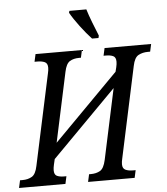

<svg xmlns="http://www.w3.org/2000/svg" viewBox="-89 -985 902 1039"><g transform="rotate(-5 362.0 -465.5)"><path d="M-28 0 -19 -41H-5Q24 -41 45.5 -53.5Q67 -66 76 -111L182 -605Q186 -621 186 -635Q186 -659 170 -666Q154 -673 130 -673H115L124 -714H376L367 -673H357Q327 -673 306.5 -660.5Q286 -648 277 -604L196 -226L547 -581L553 -605Q555 -613 556 -621Q557 -629 557 -635Q557 -659 542 -666Q527 -673 503 -673H490L499 -714H752L743 -673H731Q702 -673 679.5 -661Q657 -649 648 -604L542 -109Q538 -93 538 -79Q538 -56 554 -48.5Q570 -41 594 -41H609L600 0H347L356 -41H366Q395 -41 416 -53Q437 -65 447 -111L529 -494L178 -139L171 -109Q169 -101 168 -93Q167 -85 167 -79Q167 -55 181.5 -48Q196 -41 220 -41H233L224 0ZM436 -771Q407 -802 375 -844.5Q343 -887 324 -921L327 -931H419Q428 -901 444.5 -858Q461 -815 474 -784L471 -771Z"/></g></svg>

Font: Noto Serif Condensed
Style: Italic
Weight: 400
Width: 3
Italic angle: -12°
Designer: Monotype Design Team
Foundry: Monotype Imaging Inc.
Version: Version 2.014; ttfautohint (v1.8.4.7-5d5b)